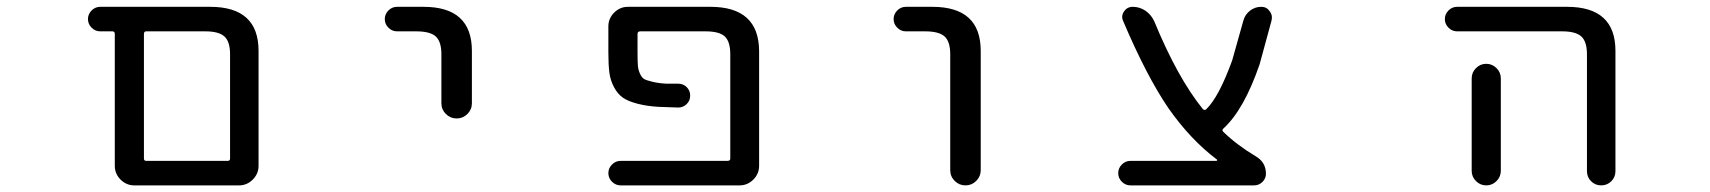

<svg xmlns="http://www.w3.org/2000/svg" viewBox="-20 -567 5040 566"><path d="M397.5 -20.5H376Q352.5 -20.5 335.4 -37.6Q318.4 -54.7 318.4 -78.1V-466.8Q318.4 -474.6 311.5 -474.6H275.4Q260.7 -474.6 250 -485.4Q239.3 -496.1 239.3 -510.7Q239.3 -525.4 250 -536.1Q260.7 -546.9 275.4 -546.9H599.6Q742.2 -546.9 742.2 -417V-78.1Q742.2 -54.7 725.1 -37.6Q708 -20.5 684.6 -20.5ZM658.2 -407.2Q658.2 -444.3 641.6 -459.5Q625 -474.6 585 -474.6H411.1Q404.3 -474.6 404.3 -466.8V-99.6Q404.3 -92.8 411.1 -92.8H651.4Q658.2 -92.8 658.2 -99.6Z M1150.4 -474.6Q1135.7 -474.6 1125 -485.4Q1114.3 -496.1 1114.3 -510.7Q1114.3 -525.4 1125 -536.1Q1135.7 -546.9 1150.4 -546.9H1228.5Q1371.1 -546.9 1371.1 -417V-262.7Q1371.1 -244.1 1357.9 -231Q1344.7 -217.8 1326.2 -217.8Q1307.6 -217.8 1294.4 -231Q1281.2 -244.1 1281.2 -262.7V-407.2Q1281.2 -444.3 1264.6 -459.5Q1248 -474.6 1207 -474.6Z M2074.2 -546.9Q2216.8 -546.9 2217.8 -417V-78.1Q2217.8 -54.7 2200.7 -37.6Q2183.6 -20.5 2160.2 -20.5H1809.6Q1794.9 -20.5 1784.2 -31.2Q1773.4 -42 1773.4 -56.6Q1773.4 -71.3 1784.2 -82Q1794.9 -92.8 1809.6 -92.8H2125Q2132.8 -92.8 2132.8 -99.6V-407.2Q2132.8 -444.3 2116.7 -459.5Q2100.6 -474.6 2059.6 -474.6H1867.2Q1859.4 -474.6 1859.4 -466.8V-412.1Q1859.4 -385.7 1860.4 -373.5Q1861.3 -361.3 1866.7 -349.6Q1872.1 -337.9 1878.9 -334Q1885.7 -330.1 1904.3 -325.7Q1922.9 -321.3 1945.3 -320.3Q1958 -320.3 1979.5 -320.3Q1994.1 -320.3 2004.4 -310.1Q2014.6 -299.8 2014.6 -285.2Q2014.6 -270.5 2004.4 -260.3Q1994.1 -250 1979.5 -250Q1945.3 -251 1921.9 -252Q1887.7 -253.9 1859.4 -261.2Q1831.1 -268.6 1815.9 -279.3Q1800.8 -290 1790 -310.1Q1779.3 -330.1 1776.4 -353Q1773.4 -376 1773.4 -412.1V-489.3Q1773.4 -512.7 1790.5 -529.8Q1807.6 -546.9 1831.1 -546.9Z M2650.4 -474.6Q2635.7 -474.6 2625 -485.4Q2614.3 -496.1 2614.3 -510.7Q2614.3 -525.4 2625 -536.1Q2635.7 -546.9 2650.4 -546.9H2728.5Q2871.1 -546.9 2871.1 -417V-65.4Q2871.1 -46.9 2857.9 -33.7Q2844.7 -20.5 2826.2 -20.5Q2807.6 -20.5 2794.4 -33.7Q2781.2 -46.9 2781.2 -65.4V-407.2Q2781.2 -444.3 2764.6 -459.5Q2748 -474.6 2707 -474.6Z M3565.4 -92.8Q3567.4 -92.8 3567.9 -94.2Q3568.4 -95.7 3567.4 -96.7Q3489.3 -155.3 3423.8 -249Q3359.4 -343.8 3291 -504.9Q3284.2 -519.5 3293.5 -533.2Q3302.7 -546.9 3319.3 -546.9Q3339.8 -546.9 3356.9 -535.2Q3374 -523.4 3382.8 -503.9Q3451.2 -337.9 3525.4 -246.1Q3530.3 -240.2 3536.1 -245.1Q3573.2 -281.2 3612.3 -388.7L3645.5 -506.8Q3650.4 -524.4 3665 -535.6Q3679.7 -546.9 3698.2 -546.9Q3713.9 -546.9 3722.7 -534.2Q3729.5 -525.4 3729.5 -515.6Q3729.5 -511.7 3728.5 -506.8L3693.4 -377.9Q3647.5 -244.1 3586.9 -188.5Q3581.1 -183.6 3585.9 -178.7Q3626 -139.6 3681.6 -106.4Q3711.9 -88.9 3711.9 -54.7Q3711.9 -41 3701.7 -30.8Q3691.4 -20.5 3676.8 -20.5H3312.5Q3297.9 -20.5 3287.1 -31.2Q3276.4 -42 3276.4 -56.6Q3276.4 -71.3 3287.1 -82Q3297.9 -92.8 3312.5 -92.8Z M4275.4 -474.6Q4260.7 -474.6 4250 -485.4Q4239.3 -496.1 4239.3 -510.7Q4239.3 -525.4 4250 -536.1Q4260.7 -546.9 4275.4 -546.9H4599.6Q4742.2 -546.9 4742.2 -417V-62.5Q4742.2 -44.9 4730 -32.7Q4717.8 -20.5 4700.2 -20.5Q4682.6 -20.5 4670.4 -32.7Q4658.2 -44.9 4658.2 -62.5V-407.2Q4658.2 -444.3 4641.6 -459.5Q4625 -474.6 4585 -474.6ZM4404.3 -335.9V-99.6V-63.5Q4404.3 -45.9 4391.6 -33.2Q4378.9 -20.5 4361.3 -20.5Q4343.8 -20.5 4331.1 -33.2Q4318.4 -45.9 4318.4 -63.5V-99.6V-335.9Q4318.4 -353.5 4331.1 -366.2Q4343.8 -378.9 4361.3 -378.9Q4378.9 -378.9 4391.6 -366.2Q4404.3 -353.5 4404.3 -335.9Z"/></svg>

Font: Rounded Mgen+ 1m regular
Style: Regular
Weight: 400
Designer: [Source Han Sans]
Ryoko NISHIZUKA  (kana & ideographs); Paul D. Hunt (Latin, Greek & Cyrillic); Wenlong ZHANG  (bopomofo
Version: Version 1.059.20150602